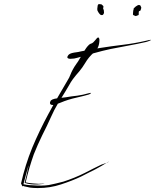

<svg xmlns="http://www.w3.org/2000/svg" viewBox="-20 -945 759 940"><path d="M445.3 -747.1Q456.1 -761.7 460.9 -761.7Q461.9 -761.7 462.9 -760.7Q466.8 -756.8 466.8 -750Q466.8 -710 440.4 -688.5Q414.1 -666 396.5 -635.7Q383.8 -614.3 368.2 -595.7Q351.6 -577.1 336.9 -557.6Q326.2 -543 317.4 -526.4Q308.6 -510.7 298.8 -495.1Q279.3 -464.8 262.7 -436.5Q245.1 -407.2 230.5 -374Q210 -328.1 186.5 -282.2Q164.1 -236.3 145.5 -189.5Q133.8 -156.2 124 -123Q114.3 -88.9 106.4 -55.7Q105.5 -51.8 104.5 -51.8Q103.5 -52.7 107.4 -51.8Q120.1 -48.8 142.6 -46.9Q165 -43.9 199.2 -45.9Q200.2 -44.9 165 -42Q129.9 -40 100.6 -49.8Q111.3 -89.8 116.2 -117.2Q121.1 -144.5 123 -140.6Q120.1 -141.6 108.4 -94.7Q96.7 -47.9 94.7 -43Q98.6 -42 111.3 -40Q125 -38.1 136.7 -38.1Q187.5 -34.2 218.8 -39.1Q249 -44.9 290 -55.7Q317.4 -64.5 343.8 -75.2Q370.1 -85.9 395.5 -98.6Q415 -108.4 435.5 -119.1Q455.1 -128.9 475.6 -138.7Q480.5 -140.6 495.1 -145.5Q509.8 -149.4 512.7 -154.3Q512.7 -154.3 498 -145.5Q483.4 -135.7 447.3 -116.2Q436.5 -111.3 418 -101.6Q400.4 -92.8 377.9 -81.1Q335 -60.5 278.3 -42Q224.6 -24.4 168 -24.4Q164.1 -24.4 160.2 -24.4Q143.6 -24.4 127.9 -26.4Q112.3 -29.3 96.7 -33.2Q92.8 -37.1 91.8 -33.2Q90.8 -28.3 83 -46.9Q103.5 -137.7 137.7 -221.7Q172.9 -305.7 216.8 -386.7Q239.3 -428.7 263.7 -470.7Q287.1 -511.7 311.5 -552.7Q319.3 -564.5 324.2 -578.1Q329.1 -590.8 335.9 -603.5Q343.8 -618.2 353.5 -631.8Q363.3 -644.5 371.1 -659.2Q398.4 -707 408.2 -717.8Q417 -728.5 422.9 -730.5Q426.8 -731.4 430.7 -733.4Q435.5 -735.4 445.3 -747.1Q445.3 -747.1 443.4 -725.6Q441.4 -704.1 439.5 -690.4Q439.5 -690.4 445.3 -747.1ZM226.6 -448.2Q229.5 -460 261.7 -463.9Q293.9 -467.8 302.7 -468.8Q330.1 -473.6 358.4 -476.6Q386.7 -480.5 413.1 -488.3Q420.9 -490.2 423.8 -490.2Q425.8 -490.2 425.8 -490.2Q425.8 -489.3 424.8 -488.3Q420.9 -484.4 415 -482.4Q392.6 -475.6 353.5 -466.8Q313.5 -458 276.4 -442.4Q273.4 -441.4 263.7 -437.5Q254.9 -432.6 251 -431.6Q247.1 -430.7 243.2 -430.7Q238.3 -430.7 232.4 -431.6Q224.6 -433.6 224.6 -441.4Q224.6 -444.3 226.6 -448.2ZM313.5 -673.8Q319.3 -683.6 342.8 -687.5Q366.2 -690.4 376 -693.4Q399.4 -697.3 422.9 -702.1Q445.3 -706.1 468.8 -710Q524.4 -718.8 581.1 -725.6Q637.7 -732.4 693.4 -745.1Q712.9 -750 716.8 -750Q718.8 -750 718.8 -749Q718.8 -749 715.8 -747.1Q706.1 -742.2 694.3 -739.3Q651.4 -729.5 608.4 -721.7Q564.5 -713.9 521.5 -705.1Q480.5 -696.3 439.5 -684.6Q399.4 -672.9 358.4 -662.1Q343.8 -657.2 326.2 -657.2Q324.2 -657.2 322.3 -657.2Q309.6 -658.2 309.6 -665Q309.6 -668 313.5 -673.8ZM486.3 -913.1Q485.4 -910.2 485.4 -905.3Q484.4 -901.4 485.4 -901.4Q485.4 -901.4 486.3 -899.4Q487.3 -897.5 487.3 -897.5Q488.3 -897.5 488.3 -893.6Q488.3 -890.6 489.3 -882.8Q488.3 -877 484.4 -873Q482.4 -871.1 479.5 -871.1Q478.5 -871.1 477.5 -871.1Q471.7 -870.1 462.9 -882.8Q455.1 -895.5 457 -895.5Q456.1 -896.5 456.1 -900.4Q456.1 -903.3 457 -908.2Q458 -920.9 460 -921.9Q460.9 -924.8 464.8 -924.8Q465.8 -924.8 466.8 -924.8Q470.7 -924.8 476.6 -923.8Q481.4 -918.9 484.4 -917Q487.3 -914.1 486.3 -913.1ZM666 -892.6Q663.1 -891.6 662.1 -890.6Q660.2 -890.6 660.2 -889.6Q660.2 -890.6 659.2 -883.8Q659.2 -877 659.2 -874Q659.2 -871.1 655.3 -870.1Q651.4 -868.2 644.5 -866.2Q637.7 -868.2 634.8 -870.1Q630.9 -872.1 630.9 -874Q630.9 -875 630.9 -876Q630.9 -879.9 631.8 -887.7Q632.8 -899.4 634.8 -900.4Q630.9 -902.3 644.5 -913.1Q655.3 -920.9 660.2 -920.9Q661.1 -920.9 662.1 -919.9Q665 -920.9 668 -917Q669.9 -914.1 671.9 -907.2Q669.9 -900.4 668.9 -896.5Q668 -892.6 666 -892.6Z"/></svg>

Font: Margalida Font
Style: Regular
Weight: 400
Designer: Mateu Riera. mateurierasureda@hotmail.com
Version: Version 1.0